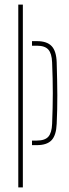

<svg xmlns="http://www.w3.org/2000/svg" viewBox="-20 -820 301 840"><path d="M60 0V-800H80V0ZM120 -185V-205H141Q176.5 -205 191.5 -222Q206.5 -239 208 -278Q211 -350 211 -412.5Q211 -475 208 -547Q206.5 -586 191.5 -603Q176.5 -620 142 -620H120V-640H142Q185.5 -640 206 -618.2Q226.5 -596.5 228 -547Q230.5 -466 230.8 -403.5Q231 -341 228 -278Q226 -228.5 205.8 -206.8Q185.5 -185 141 -185Z"/></svg>

Font: Big Shoulders Stencil Display Thin
Style: Regular
Weight: 100
Designer: Patric King
Foundry: XO Type Co
Version: Version 1.000